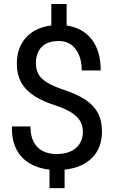

<svg xmlns="http://www.w3.org/2000/svg" viewBox="-20 -847 582 968"><path d="M229.5 101.6V8.3Q173.8 2.4 130.4 -22.9Q86.9 -47.9 63 -93.8Q39.1 -139.6 40 -207L41 -209.5H133.8Q133.8 -192.9 135.7 -178.5Q137.7 -164.1 141.6 -151.6Q145.5 -139.2 151.4 -128.9Q168.5 -98.1 198.2 -84.2Q228 -70.3 264.6 -70.3Q328.1 -70.3 363 -101.1Q397.9 -131.8 397.9 -183.6Q397.9 -217.8 379.9 -243.2Q364.7 -264.6 336.2 -282Q307.6 -299.3 264.2 -314Q198.7 -334 154.3 -362.3Q109.9 -390.6 87.4 -430.9Q64.9 -471.2 64.9 -526.4Q64.9 -606.9 111.3 -657.7Q157.7 -708.5 238.8 -718.8V-826.7H315.9V-718.3Q397.5 -706.5 442.6 -648.2Q487.8 -589.8 487.8 -491.7H481H392.1Q392.1 -558.1 361.6 -599.1Q331.1 -640.1 276.4 -640.1Q218.8 -640.1 189.9 -610.1Q161.1 -580.1 161.1 -527.8Q161.1 -496.6 173.8 -473.6Q186.5 -450.2 216.3 -431.6Q246.1 -413.1 297.9 -395.5Q364.3 -374 407.7 -346.2Q451.2 -317.9 472.7 -278.8Q494.1 -239.7 494.1 -184.6Q494.1 -100.6 443.8 -50.8Q393.6 -1 305.7 8.3V101.6Z"/></svg>

Font: Hanuman
Style: Regular
Weight: 400
Designer: Danh Hong
Foundry: Danh Hong
Version: Version 9.000